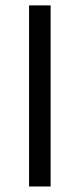

<svg xmlns="http://www.w3.org/2000/svg" viewBox="-20 -677 289 697"><path d="M85.5 0H163.8V-657.4H85.5Z"/></svg>

Font: Arad-FD-VF Thin
Style: Regular
Weight: 100
Designer: Mohammad Darvishi
Version: Version 1.010;September 21, 2024;FontCreator 15.0.0.2992 64-